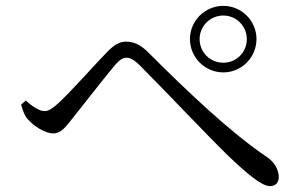

<svg xmlns="http://www.w3.org/2000/svg" viewBox="-20 -705 1040 655"><path d="M742 -458C804 -458 855 -509 855 -572C855 -634 804 -685 742 -685C679 -685 628 -634 628 -572C628 -509 679 -458 742 -458ZM742 -652C786 -652 822 -616 822 -572C822 -526 786 -491 742 -491C697 -491 661 -526 661 -572C661 -616 697 -652 742 -652ZM75 -298C96 -274 134 -250 161 -250C189 -250 203 -271 228 -302C265 -348 343 -449 374 -485C390 -503 401 -508 412 -508C425 -508 437 -501 456 -483C532 -407 694 -236 757 -175C824 -111 873 -70 901 -70C920 -70 931 -82 931 -101C931 -127 915 -153 891 -169C767 -252 614 -398 488 -524C459 -554 435 -563 409 -563C385 -563 365 -548 344 -526C310 -492 225 -395 179 -353C159 -335 146 -326 132 -326C115 -326 91 -341 68 -362L52 -348C58 -329 63 -311 75 -298Z"/></svg>

Font: Source Han Serif K
Style: Regular
Weight: 400
Designer: Ryoko NISHIZUKA 西塚涼子 (kana & ideographs); Frank Grießhammer (Latin, Greek & Cyrillic); Wenlong ZHANG 张文龙 (bopomofo); San
Foundry: Adobe Systems Incorporated
Version: Version 1.001;PS 1.001;hotconv 16.6.54;makeotf.lib2.5.65590